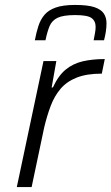

<svg xmlns="http://www.w3.org/2000/svg" viewBox="-20 -757 451 777"><path d="M48 0 156 -510H208L189 -403H194Q216 -451 246 -475.5Q276 -500 315.5 -509Q355 -518 404 -518L392 -459Q331 -459 290.5 -443Q250 -427 225 -397.5Q200 -368 185 -328Q170 -288 159 -242L108 0ZM121 -594Q127 -626 135.5 -652Q144 -678 160 -697Q176 -716 205.5 -726.5Q235 -737 284 -737Q335 -737 362 -728Q389 -719 400 -702.5Q411 -686 411 -663Q411 -647 408.5 -630Q406 -613 401 -594H359Q362 -610 364.5 -623.5Q367 -637 367 -648Q367 -672 350.5 -684Q334 -696 284 -696Q236 -696 213 -685Q190 -674 180.5 -651Q171 -628 164 -594Z"/></svg>

Font: Saira SemiExpanded Light
Style: Italic
Weight: 300
Width: 6
Italic angle: -12°
Designer: Hector Gatti with collaboration of the Omnibus-Type team
Foundry: Omnibus-Type
Version: Version 1.101